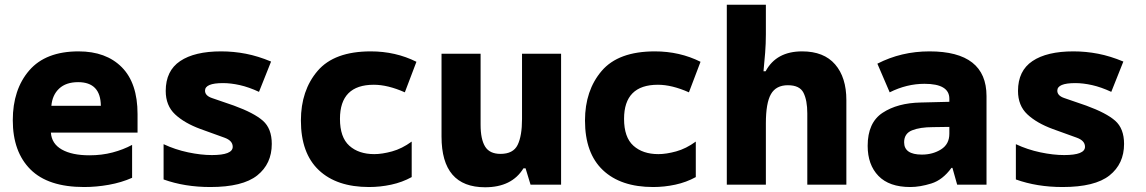

<svg xmlns="http://www.w3.org/2000/svg" viewBox="-20 -780 4840 811"><path d="M335 10Q387 10 440 0.5Q493 -9 538 -29V-168Q501 -148 455.5 -136Q410 -124 358 -124Q284 -124 241 -148.5Q198 -173 195 -220H561V-298Q561 -429 494.5 -496Q428 -563 312 -563Q173 -563 103.5 -482.5Q34 -402 34 -272Q34 -139 108.5 -64.5Q183 10 335 10ZM197 -333Q201 -379 230 -406Q259 -433 310 -433Q405 -433 406 -333Z M868 10Q1005 10 1066.5 -39Q1128 -88 1128 -172Q1128 -237 1090.5 -270Q1053 -303 968 -334Q904 -356 875 -366Q846 -376 846 -397Q846 -429 922 -429Q955 -429 993 -420.5Q1031 -412 1074 -392L1125 -520Q1070 -543 1018.5 -553Q967 -563 914 -563Q802 -563 741 -522Q680 -481 680 -396Q680 -334 719.5 -297Q759 -260 827 -235Q893 -211 928 -198.5Q963 -186 963 -160Q963 -125 875 -125Q829 -125 774.5 -136.5Q720 -148 671 -171V-22Q760 10 868 10Z M1539 10Q1586 10 1632.5 0Q1679 -10 1719 -32V-182Q1678 -152 1636 -140.5Q1594 -129 1561 -129Q1495 -129 1455.5 -164.5Q1416 -200 1416 -278Q1416 -422 1559 -422Q1618 -422 1690 -390L1739 -519Q1651 -563 1546 -563Q1392 -563 1321.5 -480.5Q1251 -398 1251 -271Q1251 -133 1326.5 -61.5Q1402 10 1539 10Z M2029 11Q2142 11 2191 -69H2200L2221 0H2350V-553H2185V-277Q2185 -206 2166.5 -168Q2148 -130 2094 -130Q2048 -130 2029 -161Q2010 -192 2010 -253V-553H1845V-203Q1845 11 2029 11Z M2739 10Q2786 10 2832.5 0Q2879 -10 2919 -32V-182Q2878 -152 2836 -140.5Q2794 -129 2761 -129Q2695 -129 2655.5 -164.5Q2616 -200 2616 -278Q2616 -422 2759 -422Q2818 -422 2890 -390L2939 -519Q2851 -563 2746 -563Q2592 -563 2521.5 -480.5Q2451 -398 2451 -271Q2451 -133 2526.5 -61.5Q2602 10 2739 10Z M3050 0H3215V-259Q3215 -345 3236.5 -382.5Q3258 -420 3308 -420Q3358 -420 3374 -388Q3390 -356 3390 -301V0H3555V-357Q3555 -453 3507.5 -508Q3460 -563 3368 -563Q3259 -563 3214 -479H3205Q3209 -519 3212 -557.5Q3215 -596 3215 -635V-760H3050Z M3825 10Q3866 10 3914 -5Q3962 -20 3999 -71H4003L4023 0H4147V-374Q4147 -563 3906 -563Q3787 -563 3686 -511L3738 -390Q3810 -426 3885 -426Q3990 -426 3990 -363V-350L3869 -347Q3771 -345 3708 -303.5Q3645 -262 3645 -164Q3645 -84 3690.5 -37Q3736 10 3825 10ZM3874 -127Q3799 -127 3799 -179Q3799 -216 3832.5 -229.5Q3866 -243 3921 -243L3990 -244V-215Q3990 -171 3955 -149Q3920 -127 3874 -127Z M4468 10Q4605 10 4666.5 -39Q4728 -88 4728 -172Q4728 -237 4690.5 -270Q4653 -303 4568 -334Q4504 -356 4475 -366Q4446 -376 4446 -397Q4446 -429 4522 -429Q4555 -429 4593 -420.5Q4631 -412 4674 -392L4725 -520Q4670 -543 4618.5 -553Q4567 -563 4514 -563Q4402 -563 4341 -522Q4280 -481 4280 -396Q4280 -334 4319.5 -297Q4359 -260 4427 -235Q4493 -211 4528 -198.5Q4563 -186 4563 -160Q4563 -125 4475 -125Q4429 -125 4374.5 -136.5Q4320 -148 4271 -171V-22Q4360 10 4468 10Z"/></svg>

Font: Noto Sans Mono Extra
Style: Regular
Weight: 800
Designer: Monotype Design Team
Foundry: Monotype Imaging Inc.
Version: Version 1.900